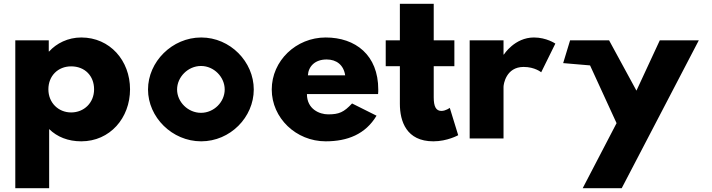

<svg xmlns="http://www.w3.org/2000/svg" viewBox="-20 -724 3725 1004"><path d="M660 -257C660 -407 555 -528 405 -528C335 -528 275 -497 237 -455H235V-513H60V260H237V-49C279 -8 336 15 405 15C555 15 660 -107 660 -257ZM472 -257C472 -186 419 -136 352 -136C286 -136 233 -186 233 -257C233 -327 283 -377 352 -377C424 -377 472 -327 472 -257Z M754 -256C754 -111 880 15 1032 15C1184 15 1307 -111 1307 -256C1307 -401 1184 -528 1032 -528C880 -528 754 -401 754 -256ZM906 -256C906 -321 963 -379 1031 -379C1099 -379 1155 -321 1155 -256C1155 -191 1099 -134 1031 -134C963 -134 906 -191 906 -256Z M1957 -232C1958 -238 1958 -249 1958 -256C1958 -436 1839 -528 1683 -528C1528 -528 1401 -406 1401 -256C1401 -107 1528 15 1683 15C1797 15 1891 -22 1949 -119L1821 -183C1778 -137 1753 -126 1696 -126C1651 -126 1585 -153 1585 -232ZM1590 -330C1593 -377 1627 -413 1688 -413C1740 -413 1777 -384 1785 -330Z M2071 -513H1997V-378H2071V-181C2071 -90 2105 15 2246 15C2319 15 2376 -17 2376 -17L2332 -160C2332 -160 2311 -144 2288 -144C2260 -144 2248 -167 2248 -215V-378H2356V-513H2248V-704H2071Z M2436 0H2613V-270C2613 -283 2626 -374 2718 -374C2777 -374 2810 -346 2810 -346L2884 -496C2884 -496 2838 -528 2772 -528C2671 -528 2615 -439 2615 -439H2613V-513H2436Z M3430.1 -513 3308.1 -250 3165.1 -513H2961.1L2924.9 -394L3065.5 -382L3204.1 -80L3027.1 260H3231.1L3634.1 -513Z"/></svg>

Font: Hussar Techniczny
Style: Bold 
Weight: 700
Foundry: Cannot Into Space Fonts
Version: Version 0.77